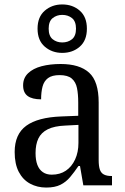

<svg xmlns="http://www.w3.org/2000/svg" viewBox="-20 -834 563 864"><path d="M188 10Q148 10 115.5 -7.5Q83 -25 64.5 -60.5Q46 -96 46 -150Q46 -230 98 -268Q150 -306 256 -310L332 -313V-373Q332 -410 326.5 -437.5Q321 -465 303 -480.5Q285 -496 248 -496Q214 -496 196 -482.5Q178 -469 171.5 -444.5Q165 -420 165 -387Q125 -387 104.5 -402Q84 -417 84 -450Q84 -483 106.5 -504.5Q129 -526 167 -536Q205 -546 253 -546Q338 -546 381 -507Q424 -468 424 -373V-114Q424 -86 429.5 -70.5Q435 -55 448 -48.5Q461 -42 481 -42H484V0H355L340 -87H333Q314 -59 295.5 -37Q277 -15 252 -2.5Q227 10 188 10ZM213 -48Q250 -48 276.5 -66Q303 -84 318 -116.5Q333 -149 333 -191V-272L275 -269Q224 -267 194.5 -252Q165 -237 152.5 -210.5Q140 -184 140 -145Q140 -114 148 -92.5Q156 -71 172.5 -59.5Q189 -48 213 -48ZM260 -596Q214 -596 181.5 -624Q149 -652 149 -705Q149 -758 181.5 -786Q214 -814 260 -814Q307 -814 339 -786Q371 -758 371 -705Q371 -652 339 -624Q307 -596 260 -596ZM260 -643Q286 -643 304 -657.5Q322 -672 322 -705Q322 -738 304 -752.5Q286 -767 260 -767Q235 -767 217 -752.5Q199 -738 199 -705Q199 -672 217 -657.5Q235 -643 260 -643Z"/></svg>

Font: Noto Serif Khmer SemiCondensed
Style: Regular
Weight: 400
Width: 4
Designer: Danh Hong and the Monotype Design Team
Foundry: Monotype Imaging Inc.
Version: Version 2.004